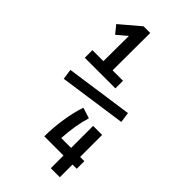

<svg xmlns="http://www.w3.org/2000/svg" viewBox="-251 -689 940 940"><g transform="rotate(45 219.0 -219.0)"><path d="M47.9 -365.2H124L125 -541L73.2 -497.1L40 -538.1L142.6 -625H188.5L187.5 -365.2H259.8V-312.5H47.9ZM388.7 -270.5 396.5 -216.8 47.9 -167 40 -220.7ZM312.5 99.6H179.7Q179.7 39.1 189.5 -23.4Q199.2 -85.9 215.8 -134.8L271.5 -117.2Q250 -47.9 244.1 46.9H312.5V-105.5H375V46.9H404.3V99.6H375V187.5H312.5Z"/></g></svg>

Font: Sudo Variable
Style: Regular
Weight: 400
Monospace: yes
Designer: Jens Kutilek
Foundry: Jens Kutilek
Version: Version 0.040